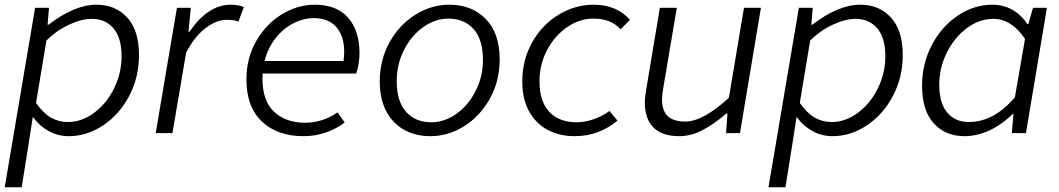

<svg xmlns="http://www.w3.org/2000/svg" viewBox="-29 -565 4495 815"><path d="M120 -532H179L173 -460H177Q287 -545 381 -545Q461 -545 511 -490.5Q561 -436 561 -331Q561 -237 519.5 -158Q478 -79 409 -33Q340 13 263 13Q217 13 178 -8.5Q139 -30 112 -67H110L92 49L63 230H-9ZM487 -326Q487 -405 452.5 -445Q418 -485 361 -485Q317 -485 263.5 -460Q210 -435 168 -393L124 -128Q154 -85 187 -66Q220 -47 259 -47Q318 -47 371 -86.5Q424 -126 455.5 -190.5Q487 -255 487 -326Z M722 -532H781L771 -430H775Q854 -545 950 -545Q983 -545 1006 -535L983 -473Q967 -481 934 -481Q889 -481 842 -444.5Q795 -408 761 -341L703 0H632Z M1017 -228Q1017 -318 1058.5 -390.5Q1100 -463 1167 -504Q1234 -545 1307 -545Q1401 -545 1449 -489.5Q1497 -434 1497 -340Q1497 -295 1483 -253H1086Q1085 -245 1085 -232Q1085 -136 1135 -90Q1185 -44 1266 -44Q1340 -44 1404 -88L1434 -45Q1400 -19 1355.5 -3Q1311 13 1259 13Q1149 13 1083 -49Q1017 -111 1017 -228ZM1429 -306Q1432 -327 1432 -347Q1432 -410 1399.5 -449Q1367 -488 1303 -488Q1259 -488 1216 -466Q1173 -444 1140.5 -402.5Q1108 -361 1094 -306Z M1583 -219Q1583 -311 1624.5 -385.5Q1666 -460 1734 -502.5Q1802 -545 1878 -545Q1974 -545 2033 -484.5Q2092 -424 2092 -313Q2092 -221 2050.5 -146.5Q2009 -72 1941.5 -29.5Q1874 13 1798 13Q1735 13 1686.5 -14Q1638 -41 1610.5 -93Q1583 -145 1583 -219ZM2021 -311Q2021 -397 1981.5 -441.5Q1942 -486 1874 -486Q1818 -486 1767.5 -450Q1717 -414 1686 -353Q1655 -292 1655 -221Q1655 -135 1694.5 -90.5Q1734 -46 1802 -46Q1858 -46 1908.5 -82Q1959 -118 1990 -179Q2021 -240 2021 -311Z M2188 -219Q2188 -311 2230 -385.5Q2272 -460 2342 -502.5Q2412 -545 2491 -545Q2588 -545 2645 -481L2606 -441Q2582 -465 2554.5 -475.5Q2527 -486 2489 -486Q2431 -486 2378 -449.5Q2325 -413 2293 -352Q2261 -291 2261 -220Q2261 -135 2302.5 -90.5Q2344 -46 2419 -46Q2455 -46 2492.5 -59.5Q2530 -73 2558 -94L2592 -53Q2557 -23 2511 -5Q2465 13 2410 13Q2346 13 2296 -13.5Q2246 -40 2217 -92Q2188 -144 2188 -219Z M2708 -131Q2708 -144 2710.5 -160Q2713 -176 2715 -191L2772 -532H2844L2788 -201Q2781 -161 2781 -145Q2781 -95 2805.5 -72Q2830 -49 2880 -49Q2955 -49 3065 -150L3129 -532H3201L3112 0H3053L3059 -83H3054Q3002 -38 2953 -12.5Q2904 13 2854 13Q2781 13 2744.5 -24Q2708 -61 2708 -131Z M3362 -532H3421L3415 -460H3419Q3529 -545 3623 -545Q3703 -545 3753 -490.5Q3803 -436 3803 -331Q3803 -237 3761.5 -158Q3720 -79 3651 -33Q3582 13 3505 13Q3459 13 3420 -8.5Q3381 -30 3354 -67H3352L3334 49L3305 230H3233ZM3729 -326Q3729 -405 3694.5 -445Q3660 -485 3603 -485Q3559 -485 3505.5 -460Q3452 -435 3410 -393L3366 -128Q3396 -85 3429 -66Q3462 -47 3501 -47Q3560 -47 3613 -86.5Q3666 -126 3697.5 -190.5Q3729 -255 3729 -326Z M3885 -201Q3885 -295 3926.5 -374Q3968 -453 4037 -499Q4106 -545 4183 -545Q4231 -545 4269 -523Q4307 -501 4332 -463H4336L4356 -532H4415L4326 0H4266L4273 -81H4269Q4224 -36 4171 -11.5Q4118 13 4065 13Q3984 13 3934.5 -41.5Q3885 -96 3885 -201ZM4279 -152 4322 -400Q4264 -485 4188 -485Q4128 -485 4075 -445.5Q4022 -406 3990 -341.5Q3958 -277 3958 -206Q3958 -127 3992 -87Q4026 -47 4083 -47Q4190 -47 4279 -152Z"/></svg>

Font: Nebula Sans Book
Style: Regular
Weight: 400
Italic angle: -9°
Designer: Paul D. Hunt for Adobe (as Source Sans)
Foundry: Nebula Entertainment & Broadcasting LLC
Version: Version 1.010